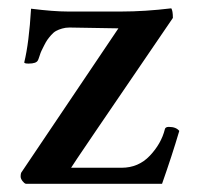

<svg xmlns="http://www.w3.org/2000/svg" viewBox="-20 -448 482 468"><path d="M145.5 -419.9H275.4Q333 -419.9 397.5 -427.7Q401.4 -421.9 401.4 -404.3Q153.3 -41 153.3 -39.1H276.4Q317.4 -39.1 345.2 -68.4Q373 -97.7 381.8 -132.8Q382.8 -138.7 391.6 -138.7Q409.2 -138.7 417 -128.9Q399.4 -69.3 375 0H43Q39.1 -1 34.7 -6.8Q30.3 -12.7 30.3 -17.6Q30.3 -26.4 33.2 -29.3L268.6 -378.9Q165 -380.9 149.4 -380.9Q139.6 -380.9 131.3 -378.4Q123 -376 116.7 -372.6Q110.4 -369.1 104.5 -362.3Q98.6 -355.5 95.2 -350.6Q91.8 -345.7 87.4 -336.9Q83 -328.1 81.1 -324.2Q79.1 -320.3 76.2 -311Q73.2 -301.8 72.3 -300.8Q68.4 -293 49.8 -293Q39.1 -293 39.1 -295.9Q50.8 -343.8 55.7 -426.8Q110.4 -419.9 145.5 -419.9Z"/></svg>

Font: Crimson
Style: Semibold
Weight: 600
Version: Version 0.8